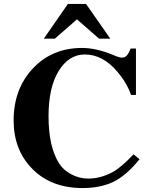

<svg xmlns="http://www.w3.org/2000/svg" viewBox="-20 -934 762 973"><path d="M539 -738H482L370 -836L258 -738H202L324 -914H416ZM657 -152 687 -127Q620 -44 554.5 -12.5Q489 19 399 19Q240 19 144.5 -77.5Q49 -174 49 -323Q49 -483 146.5 -587Q244 -691 396 -691Q467 -691 552 -656Q584 -642 598 -642Q612 -642 621.5 -651.5Q631 -661 642 -688H669V-453H644Q622 -515 577 -568Q502 -658 410 -658Q329 -658 277.5 -574.5Q226 -491 226 -345Q226 -190 280 -105Q302 -71 342.5 -50Q383 -29 427 -29Q491 -29 553 -63Q594 -86 657 -152Z"/></svg>

Font: STIX
Style: Bold
Weight: 700
Designer: MicroPress Inc., with final additions and corrections provided by Coen Hoffman, Elsevier (retired)
Version: Version 1.1.1